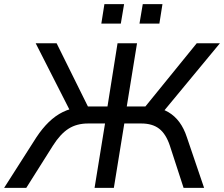

<svg xmlns="http://www.w3.org/2000/svg" viewBox="-47 -916 1092 936"><path d="M-27 0 130 -246Q159 -290 191 -321Q223 -352 259.5 -370Q296 -388 338 -392L301 -363L127 -705H229L390 -380L370 -397H477L526 -705H621L571 -397H672L648 -380L912 -705H1025L742 -363L702 -392Q742 -388 773.5 -369.5Q805 -351 827.5 -320.5Q850 -290 864 -247L948 0H848L781 -206Q762 -263 729 -288.5Q696 -314 642 -314H559L508 0H414L465 -314H382Q327 -314 287 -288.5Q247 -263 211 -206L81 0ZM633 -801 649 -896H745L730 -801ZM447 -801 462 -896H558L542 -801Z"/></svg>

Font: Nunito Sans 10pt Medium
Style: Italic
Weight: 500
Italic angle: -9°
Designer: Vernon Adams
Foundry: Vernon Adams
Version: Version 3.101;gftools[0.9.27]